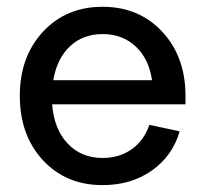

<svg xmlns="http://www.w3.org/2000/svg" viewBox="-20 -535 595 563"><path d="M38.1 -253.9Q38.1 -368.7 106 -441.9Q173.8 -515.1 280.8 -515.1Q387.7 -515.1 455.8 -441.9Q523.9 -368.7 523.9 -253.9V-229H132.8Q138.7 -156.2 178.5 -114Q218.3 -71.8 280.8 -71.8Q330.1 -71.8 366.2 -97.4Q402.3 -123 418 -168.9L506.8 -149.9Q485.8 -77.6 425.3 -34.9Q364.7 7.8 280.8 7.8Q173.3 7.8 105.7 -65.4Q38.1 -138.7 38.1 -253.9ZM280.8 -435.1Q223.1 -435.1 185.1 -399.2Q147 -363.3 136.2 -299.8H425.8Q416.5 -362.8 377.7 -398.9Q338.9 -435.1 280.8 -435.1Z"/></svg>

Font: LT Superior Med
Style: Regular
Weight: 500
Designer: Daniel Lyons
Foundry: LyonsType
Version: Version 1.000